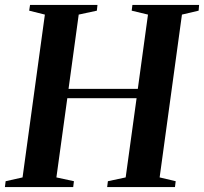

<svg xmlns="http://www.w3.org/2000/svg" viewBox="-35 -763 832 783"><path d="M-15 0 -12 -24 57 -39.5 148 -703.5 84 -719.5 87.5 -743H362.5L360 -719.5L286 -703.5L244.5 -400.5H527L568.5 -703.5L502 -719.5L505 -743H777L775 -719.5L707 -703.5L616 -39.5L681.5 -24L678.5 0H402L405 -24L477.5 -39.5L522 -362.5H239.5L195 -39.5L266.5 -24L263.5 0Z"/></svg>

Font: Merriweather 120pt SemiBold
Style: Italic
Weight: 600
Italic angle: -7.8°
Version: Version 2.101